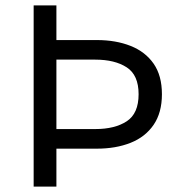

<svg xmlns="http://www.w3.org/2000/svg" viewBox="-20 -688 672 708"><path d="M104.1 0V-668H188V-540.3H337.1Q407.2 -540.3 461.6 -518.7Q515.9 -497.2 546.5 -453.2Q577.1 -409.2 577.1 -340.6Q577.1 -272.6 546.5 -227.8Q515.9 -183 461.6 -161.4Q407.2 -139.8 337.1 -139.8H188V0ZM188 -212.1H331.4Q403.4 -212.1 447.2 -240.7Q491.1 -269.4 491.1 -340.6Q491.1 -411.3 447.2 -439.7Q403.4 -468.1 331.4 -468.1H188Z"/></svg>

Font: Atkinson Hyperlegible Mono ExtraLight
Style: Regular
Weight: 200
Monospace: yes
Designer: Elliott Scott, Megan Eiswerth, Linus Boman, Theodore Petrosky, Letters from Sweden
Foundry: Applied Design Works, Letters from Sweden
Version: Version 2.001